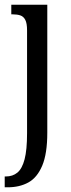

<svg xmlns="http://www.w3.org/2000/svg" viewBox="-23 -556 300 816"><path d="M-3 240V194H2Q31 194 51 177.5Q71 161 81.5 121Q92 81 92 10V-427Q92 -457 84.5 -471.5Q77 -486 63.5 -490.5Q50 -495 32 -495H25V-536H178V8Q178 97 156.5 148Q135 199 97.5 219.5Q60 240 10 240Z"/></svg>

Font: Noto Serif Khmer ExtraCondensed
Style: Regular
Weight: 400
Width: 2
Designer: Danh Hong and the Monotype Design Team
Foundry: Monotype Imaging Inc.
Version: Version 2.004